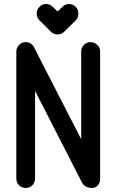

<svg xmlns="http://www.w3.org/2000/svg" viewBox="-20 -931 580 953"><path d="M61 -675Q61 -694 74.5 -708Q88 -722 108 -722Q122 -722 133.5 -714Q145 -706 151 -692L383 -240V-675Q383 -694 396.5 -708Q410 -722 430 -722Q449 -722 463 -708Q477 -694 477 -675V-45Q477 -30 472 -20.5Q467 -11 460.5 -6Q454 -1 447.5 0.5Q441 2 437 2Q424 2 415.5 -1Q407 -4 401 -8.5Q395 -13 392 -17L387 -25L154 -480V-45Q154 -25 140.5 -11.5Q127 2 108 2Q88 2 74.5 -11.5Q61 -25 61 -45ZM176 -830Q168 -837 165 -846Q162 -855 162 -864Q162 -883 176 -897Q189 -911 208 -911Q218 -911 226.5 -907.5Q235 -904 242 -897L266 -874L290 -897Q303 -911 323 -911Q332 -911 340.5 -907.5Q349 -904 356 -897Q369 -883 369 -864Q369 -855 366 -846Q363 -837 356 -830L299 -774Q284 -760 266 -760Q246 -760 232 -774Z"/></svg>

Font: VDS
Style: Regular
Weight: 400
Designer: artmaker
Foundry: artmaker
Version: Version 1.000 2009 initial release